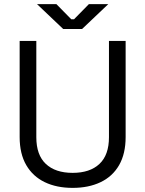

<svg xmlns="http://www.w3.org/2000/svg" viewBox="-20 -899 706 933"><path d="M333 14Q255.2 14 197.5 -13.8Q139.8 -41.5 107.6 -96.6Q75.5 -151.8 75.5 -233.2V-700H156.5V-232.2Q156.5 -145.8 202.8 -102.4Q249 -59 333 -59Q417 -59 463.2 -102.4Q509.5 -145.8 509.5 -232.2V-700H590.5V-233.2Q590.5 -151.8 558.8 -96.6Q527 -41.5 468.9 -13.8Q410.8 14 333 14ZM378.8 -758H287.2L159.8 -879H254L326.2 -805.5H339.8L412 -879H506.2Z"/></svg>

Font: Space Grotesk Variable Light
Style: Regular
Weight: 300
Designer: Florian Karsten
Foundry: Florian Karsten
Version: Version 2.000